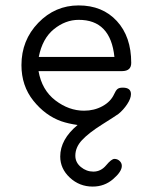

<svg xmlns="http://www.w3.org/2000/svg" viewBox="-20 -457 565 708"><path d="M59.1 -216.8Q59.1 -308.6 121.1 -372.8Q183.1 -437 270 -437Q357.9 -437 410.9 -379.4Q463.9 -321.8 463.9 -225.1Q463.9 -195.3 431.2 -194.8H122.1Q134.3 -125 184.1 -86.9Q233.9 -48.8 290 -48.8Q327.1 -48.8 357.7 -65.4Q388.2 -82 400.9 -109.9Q406.7 -123 412.8 -128.4Q418.9 -133.8 432.1 -133.8H433.1Q462.9 -133.8 462.9 -109.9Q462.9 -93.8 449 -72.8Q435.1 -51.8 417 -37.1Q404.8 -28.3 356 2.4Q307.1 33.2 282.5 59.6Q257.8 85.9 257.8 117.2Q257.8 142.1 278.3 158.9Q298.8 175.8 324.2 175.8Q352.1 175.8 371.6 152.3Q391.1 128.9 402.1 128.9Q413.1 128.9 421.1 136.5Q429.2 144 429.2 154.8Q429.2 175.8 397.2 203.4Q365.2 231 321.8 231Q272.9 231 237.5 198Q202.1 165 202.1 120.1Q202.1 57.1 266.1 3.9Q231.9 -1 206.1 -9.8Q147 -30.8 103 -85.7Q59.1 -140.6 59.1 -216.8ZM123 -247.1H401.9Q387.7 -384.3 270 -383.8Q221.2 -383.8 178.7 -349.4Q136.2 -314.9 123 -247.1Z"/></svg>

Font: CMU Typewriter Text
Style: Light
Weight: 200
Version: Version 0.7.0